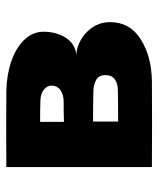

<svg xmlns="http://www.w3.org/2000/svg" viewBox="34 -544 511 620"><g transform="rotate(-90 290.0 -234.5)"><path d="M272 -285Q293 -285 308 -295Q323 -305 323 -325Q323 -338 310.5 -348.5Q298 -359 276 -360Q241 -361 206 -361V-284Q239 -285 272 -285ZM310 -110Q329 -110 343 -119.5Q357 -129 357 -150Q357 -172 340.5 -180.5Q324 -189 303 -189Q266 -190 207 -190V-109Q271 -109 310 -110ZM306 -470Q358 -469 401.5 -454Q445 -439 471 -412Q497 -385 497 -350Q497 -308 477.5 -278Q458 -248 423 -244Q447 -243 471.5 -229Q496 -215 512 -190.5Q528 -166 528 -135Q528 -71 472.5 -36Q417 -1 337 0Q198 1 60 0V-470Q182 -471 306 -470Z"/></g></svg>

Font: Kreadon
Style: Regular
Weight: 400
Designer: kohakuno
Foundry: StudioGnu
Version: Version 1.000;Glyphs 3.1.2 (3151)